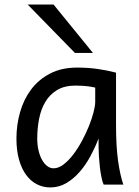

<svg xmlns="http://www.w3.org/2000/svg" viewBox="-20 -801 602 833"><path d="M393.1 -420.9Q387.2 -422.4 379.9 -423.8Q372.6 -425.3 362.5 -426.5Q352.5 -427.7 339.1 -428.7Q325.7 -429.7 307.6 -429.7Q259.8 -429.7 227.8 -410.4Q195.8 -391.1 176.8 -359.1Q157.7 -327.1 149.7 -285.6Q141.6 -244.1 141.6 -200.2Q141.6 -171.9 147.2 -148.2Q152.8 -124.5 162.6 -107.2Q172.4 -89.8 185.1 -80.3Q197.8 -70.8 212.4 -70.8Q233.9 -70.8 255.6 -87.4Q277.3 -104 297.4 -130.1Q317.4 -156.2 335 -188.7Q352.5 -221.2 365.5 -253.2Q378.4 -285.2 385.7 -313.5Q393.1 -341.8 393.1 -358.9ZM429.7 0Q424.3 -11.7 420.2 -32.2Q416 -52.7 413.3 -75.9Q410.6 -99.1 409.2 -122.1Q407.7 -145 407.7 -161.1V-200.2Q393.1 -162.1 372.8 -124.3Q352.5 -86.4 326.4 -56.2Q300.3 -25.9 268.1 -6.8Q235.8 12.2 197.8 12.2Q167 12.2 140.1 -1.5Q113.3 -15.1 93.5 -42Q73.7 -68.8 62.5 -108.6Q51.3 -148.4 51.3 -200.2Q51.3 -258.3 66.9 -313.7Q82.5 -369.1 114.7 -412.4Q147 -455.6 196.8 -481.7Q246.6 -507.8 314.9 -507.8Q362.3 -507.8 404.3 -501.7Q446.3 -495.6 483.4 -485.8V-258.8Q483.4 -166.5 492.2 -103.8Q501 -41 515.1 0ZM212.4 -781.2 383.3 -571.3H305.2L100.1 -781.2Z"/></svg>

Font: Andika Am
Style: Regular
Weight: 400
Designer: Victor Gaultney, Annie Olsen, Julie Remington, Don Collingsworth, Eric Hays, Becca Hirsbrunner
Foundry: SIL International
Version: Version 5.000